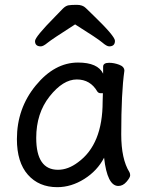

<svg xmlns="http://www.w3.org/2000/svg" viewBox="-20 -751 615 795"><path d="M220 -48Q262 -48 303 -79Q405 -153 405 -330L406 -365H397Q388 -365 383 -372Q354 -422 298 -422Q241 -422 185.5 -352Q130 -282 130 -180Q130 -48 220 -48ZM217 24Q141 24 95.5 -27.5Q50 -79 50 -175Q50 -302 128 -397Q206 -492 303 -492Q385 -492 407 -446V-475Q407 -491 432 -491Q452 -491 473.5 -483Q495 -475 495 -458Q482 -368 482 -195Q482 -92 516 -38Q519 -32 519 -25Q519 -16 504 1.5Q489 19 470 19Q424 19 411 -98Q383 -44 329 -10Q275 24 217 24ZM432 -559Q422 -559 403.5 -575Q385 -591 291 -650Q194 -588 176.5 -573.5Q159 -559 149 -559Q125 -559 125 -581Q125 -598 208 -682Q228 -703 240 -715Q252 -727 263.5 -729Q275 -731 298 -731Q322 -731 335 -718Q348 -705 368 -686Q456 -601 456 -582Q456 -559 432 -559Z"/></svg>

Font: LXGW WenKai Medium
Style: Regular
Weight: 500
Designer: LXGW / Fontworks Inc.
Foundry: LXGW / Fontworks Inc.
Version: Version 1.501; October 10, 2024